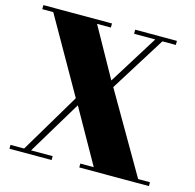

<svg xmlns="http://www.w3.org/2000/svg" viewBox="-109 -805 923 911"><g transform="rotate(15 352.5 -350.0)"><path d="M700 0H358V-19H424L275 -283L116 -19H222V0H15V-19H82L257 -313L48 -680H-6V-700H331V-680H263L398 -438L549 -680H445V-700H650V-680H584L415 -410L642 -19H700Z"/></g></svg>

Font: Abril Fatface
Style: Regular
Weight: 400
Designer: Veronika Burian, Jos Scaglione
Foundry: TypeTogether
Version: Version 1.001